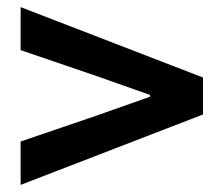

<svg xmlns="http://www.w3.org/2000/svg" viewBox="-20 -646 629 540"><path d="M38 -126V-248L249 -320L402 -374V-379L249 -433L38 -505V-626L551 -428V-324Z"/></svg>

Font: Source Han Sans CN Bold
Style: Bold
Weight: 700
Designer: Ryoko NISHIZUKA 西塚涼子 (kana & ideographs); Paul D. Hunt (Latin, Greek & Cyrillic); Wenlong ZHANG 张文龙 (bopomofo); Sandoll 
Foundry: Adobe Systems Incorporated
Version: Version 1.00;May 30, 2023;FontCreator 11.5.0.2422 32-bit